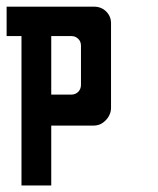

<svg xmlns="http://www.w3.org/2000/svg" viewBox="-20 -860 476 580"><path d="M315.4 -790Q315.4 -790 315.4 -775.4Q315.4 -760.7 315.4 -751Q315.4 -751 315.4 -741.2Q315.4 -732.4 315.4 -676.8Q315.4 -652.3 315.4 -617.2Q315.4 -583 315.4 -534.2Q315.4 -522.5 310.5 -512.7Q306.6 -503.9 298.8 -496.1Q291 -488.3 282.2 -484.4Q272.5 -480.5 260.7 -480.5Q260.7 -480.5 241.2 -480.5Q222.7 -480.5 197.3 -480.5Q180.7 -480.5 164.1 -480.5Q147.5 -480.5 134.8 -480.5Q134.8 -480.5 134.8 -452.1Q134.8 -424.8 134.8 -389.6Q134.8 -365.2 134.8 -341.8Q134.8 -318.4 134.8 -299.8Q134.8 -299.8 120.1 -299.8Q112.3 -299.8 101.6 -299.8Q67.4 -299.8 44.9 -299.8Q44.9 -299.8 44.9 -327.1Q44.9 -355.5 44.9 -390.6Q44.9 -414.1 44.9 -438.5Q44.9 -461.9 44.9 -480.5Q44.9 -480.5 44.9 -515.6Q44.9 -550.8 44.9 -574.2Q44.9 -574.2 44.9 -600.6Q44.9 -627.9 44.9 -663.1Q44.9 -686.5 44.9 -710Q44.9 -733.4 44.9 -751Q44.9 -751 28.3 -751Q11.7 -751 0 -751Q0 -751 0 -754.9Q0 -757.8 0 -765.6Q0 -773.4 0 -784.2Q0 -817.4 0 -839.8Q0 -839.8 16.6 -839.8Q34.2 -839.8 44.9 -839.8Q44.9 -839.8 79.1 -839.8Q112.3 -839.8 134.8 -839.8Q134.8 -839.8 155.3 -839.8Q174.8 -839.8 200.2 -839.8Q217.8 -839.8 234.4 -839.8Q252 -839.8 264.6 -839.8Q286.1 -839.8 300.8 -825.2Q315.4 -810.5 315.4 -790ZM224.6 -721.7Q224.6 -734.4 216.8 -742.2Q208 -751 196.3 -751Q196.3 -751 172.9 -751Q150.4 -751 134.8 -751Q134.8 -751 134.8 -723.6Q134.8 -697.3 134.8 -662.1Q134.8 -638.7 134.8 -615.2Q134.8 -591.8 134.8 -574.2Q134.8 -574.2 138.7 -574.2Q140.6 -574.2 142.6 -574.2Q150.4 -574.2 195.3 -574.2Q208 -574.2 216.8 -583Q224.6 -591.8 224.6 -603.5Q224.6 -603.5 224.6 -609.4Q224.6 -614.3 224.6 -644.5Q224.6 -658.2 224.6 -676.8Q224.6 -695.3 224.6 -721.7Z"/></svg>

Font: Reach
Style: Fill
Weight: 400
Designer: Billy Harris
Version: Version 1.0